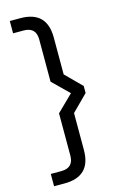

<svg xmlns="http://www.w3.org/2000/svg" viewBox="-140 -818 659 1055"><g transform="rotate(-15 190.0 -290.0)"><path d="M30 110H90Q160 110 160 40V-200L252 -290L160 -380V-620Q160 -690 90 -690H30V-760H90Q240 -760 240 -610V-400L330 -310V-270L240 -180V30Q240 180 90 180H30Z"/></g></svg>

Font: Oxanium ExtraLight
Style: Regular
Weight: 400
Version: Version 2.000